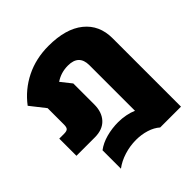

<svg xmlns="http://www.w3.org/2000/svg" viewBox="-205 -702 1083 1083"><g transform="rotate(-45 336.5 -160.5)"><path d="M146 82Q179 57 225 44.5Q271 32 321 32Q351 32 381 38Q411 44 433 54V-310Q433 -394 346 -394Q290 -394 246 -364L296 -301V-134Q296 -72 262.5 -36Q229 0 167 0H20V-137H58Q80 -137 87.5 -145Q95 -153 95 -174V-305L25 -394Q81 -468 163.5 -509Q246 -550 347 -550Q484 -550 558.5 -490Q633 -430 633 -325V221H467Q441 198 402.5 186Q364 174 321 174Q273 174 226.5 188.5Q180 203 146 229Z"/></g></svg>

Font: Prompt ExtraBold
Style: Regular
Weight: 800
Designer: Katatrad Team
Foundry: CadsonDemak
Version: Version 1.001